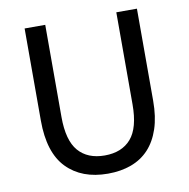

<svg xmlns="http://www.w3.org/2000/svg" viewBox="-79 -778 849 862"><g transform="rotate(-10 345.0 -346.5)"><path d="M345 7Q226 7 157.5 -63.5Q89 -134 89 -280V-700H183V-280Q183 -173 225 -124.5Q267 -76 345 -76Q423 -76 465 -124.5Q507 -173 507 -280V-700H601V-280Q601 -207 583 -153Q565 -99 532 -63.5Q499 -28 451.5 -10.5Q404 7 345 7Z"/></g></svg>

Font: Golos UI
Style: Regular
Weight: 400
Designer: A.Korolkova, Vitaly Kuzmin
Foundry: ParaType Ltd
Version: Version 2.000